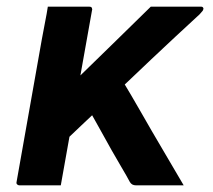

<svg xmlns="http://www.w3.org/2000/svg" viewBox="-20 -558 640 578"><path d="M163 0Q141 0 121 0Q101 0 81 0Q61 0 39 0Q36 0 33.5 -1.5Q31 -3 30 -5Q29 -7 30 -11L106 -440Q111 -468 116 -493Q121 -518 124 -538Q149 -538 169.5 -538Q190 -538 209.5 -538Q229 -538 248 -538Q250 -538 252.5 -537.5Q255 -537 256 -535Q257 -534 257 -532.5Q257 -531 257.5 -530Q258 -529 257 -527ZM434 -538H584Q588 -538 589.5 -537Q591 -536 592 -534Q593 -532 592 -530Q592 -529 591 -527Q590 -525 587.5 -522.5Q585 -520 581 -515Q544 -481 507.5 -447Q471 -413 435.5 -379.5Q400 -346 365 -312.5Q330 -279 295 -246.5Q260 -214 225 -180.5Q190 -147 154 -113L81 -194Q140 -251 199 -308.5Q258 -366 317 -423.5Q376 -481 434 -538ZM390 0Q383 0 378.5 -2.5Q374 -5 371 -10Q368 -16 360 -30Q352 -44 340.5 -63.5Q329 -83 316.5 -105Q304 -127 292 -149Q280 -171 270 -188.5Q260 -206 254 -217L341 -328Q375 -272 406 -217.5Q437 -163 469 -109Q501 -55 533 0Q511 0 492.5 0Q474 0 451 0Q428 0 390 0Z"/></svg>

Font: RecMonoLinear Nerd Font Mono
Style: Bold Italic
Weight: 700
Italic angle: -10°
Monospace: yes
Version: Version 1.085; ttfautohint (v1.8.4.7-5d5b);Nerd Fonts 3.2.1